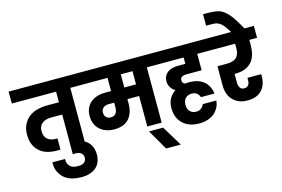

<svg xmlns="http://www.w3.org/2000/svg" viewBox="-169 -1351 3004 2042"><g transform="rotate(-15 1333.0 -330.0)"><path d="M627 -608.9V0H470.2V-356.9H345.2Q285.2 -356.9 249 -328.1Q211.9 -299.8 211.9 -242.2Q211.9 -188.5 243.2 -157.2Q275.4 -125 336.9 -125H356V-1H313Q261.7 -1 211.9 -15.1Q165 -28.8 129.9 -59.1Q93.8 -89.4 74.2 -134.8Q53.2 -180.2 53.2 -245.1Q53.2 -309.1 76.2 -356Q100.1 -404.3 137.2 -433.1Q176.8 -463.9 228 -478Q283.2 -492.2 336.9 -492.2H470.2V-608.9H-17.1V-740.2H725.1V-608.9Z M496.6 339.8Q446.8 339.8 400.4 328.1Q353 315.9 316.4 288.1Q281.7 260.7 258.3 215.8Q235.8 172.9 237.3 106.9H376.5Q375 134.3 383.3 158.2Q392.1 177.7 407.7 191.9Q425.3 206.1 445.3 210.9Q468.3 216.8 492.7 216.8Q536.1 216.8 559.6 199.2Q583.5 179.7 583.5 146Q583.5 119.1 563.5 99.1Q543.5 79.1 504.4 79.1H469.7V-43H504.4Q611.8 -43 663.6 8.8Q716.3 60.1 716.3 147.9Q716.3 238.8 657.7 290Q599.1 339.8 496.6 339.8Z M963.4 -193.8Q999 -193.8 1018.6 -217.8Q1036.6 -241.7 1036.6 -280.8V-335.9H976.6Q939.9 -335.9 917.5 -317.9Q893.6 -298.3 893.6 -264.2Q893.6 -230.5 913.6 -211.9Q933.1 -193.8 963.4 -193.8ZM690.4 -608.9V-740.2H1567.4V-608.9H1469.7V0H1311.5V-335.9H1182.6V-289.1Q1182.6 -183.6 1128.4 -122.1Q1074.7 -61 966.3 -61Q918 -61 876.5 -76.2Q837.4 -88.9 807.6 -117.2Q778.3 -143.1 763.7 -181.2Q747.6 -216.8 747.6 -264.2Q747.6 -316.4 765.6 -353Q782.2 -389.6 813.5 -415Q844.2 -439.9 885.7 -452.1Q925.8 -463.9 972.7 -463.9H1036.6V-608.9ZM1182.6 -463.9H1311.5V-608.9H1182.6Z M1444.3 277.8 1315.4 55.2H1471.2L1605.5 277.8Z M2092.3 -77.1Q2087.4 -30.8 2069.3 1Q2048.8 37.1 2020.5 61Q1987.3 86.4 1947.3 99.1Q1907.2 111.8 1855.5 111.8Q1794.9 111.8 1753.4 96.2Q1707.5 79.6 1675.3 48.8Q1642.6 16.1 1626.5 -24.9Q1609.4 -67.4 1609.4 -120.1Q1609.4 -181.2 1633.3 -224.1Q1657.7 -267.6 1699.2 -295.9Q1668 -315.4 1650.4 -345.2Q1632.3 -373.5 1632.3 -411.1Q1632.3 -470.7 1675.3 -504.9Q1718.3 -539.1 1794.4 -539.1H1874.5V-608.9H1533.2V-740.2H2152.3V-608.9H2024.4V-428.2H1850.1Q1827.1 -428.2 1807.1 -417Q1788.1 -407.2 1788.1 -379.9Q1788.1 -350.1 1815.4 -336.9Q1836.4 -339.8 1859.4 -339.8Q1914.1 -339.8 1957.5 -326.2Q2000 -310.5 2027.3 -286.1Q2054.2 -262.2 2071.3 -227.1Q2087.9 -193.4 2092.3 -153.8H1942.4Q1938 -177.2 1915.5 -196.8Q1893.6 -215.8 1855.5 -215.8Q1814.9 -215.8 1789.1 -189.9Q1763.2 -162.6 1763.2 -117.2Q1763.2 -68.8 1789.1 -43Q1814.9 -17.1 1855.5 -17.1Q1891.1 -17.1 1913.1 -36.1Q1934.6 -53.7 1942.4 -77.1Z M2598.1 -556.2Q2598.1 -501 2586.4 -455.1Q2574.7 -408.7 2547.4 -374Q2518.6 -339.4 2473.1 -319.8Q2426.3 -299.8 2358.4 -299.8H2353V-200.2Q2353 -168.9 2368.2 -147Q2380.9 -125 2414.1 -125Q2442.4 -125 2459.5 -145Q2474.1 -165 2474.1 -195.8V-224.1H2625.5V-201.2Q2625.5 -105 2571.3 -47.9Q2517.6 8.8 2417.5 8.8Q2358.9 8.8 2322.3 -7.8Q2280.3 -25.4 2254.4 -54.2Q2225.6 -83 2212.4 -123Q2198.2 -164.6 2198.2 -208V-425.8H2299.3Q2377.9 -425.8 2410.2 -460.9Q2441.4 -495.1 2441.4 -556.2V-608.9H2118.2V-740.2H2683.1V-608.9H2598.1Z M2436 -734.9Q2409.2 -778.3 2386.2 -809.1Q2363.8 -837.4 2344.2 -851.1Q2321.8 -866.2 2300.8 -870.1Q2280.8 -874 2245.1 -874H2192.9V-1000H2242.2Q2297.4 -1000 2341.8 -992.2Q2382.8 -985.4 2421.9 -957Q2460 -927.7 2496.1 -877Q2530.3 -828.6 2583 -734.9Z"/></g></svg>

Font: PoppinsZ
Style: Bold
Weight: 700
Designer: Ninad Kale (Devanagari), Jonny Pinhorn (Latin)
Foundry: Indian Type Foundry
Version: Version 3.002;FEAKit 1.0